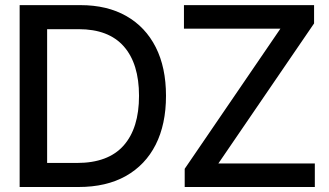

<svg xmlns="http://www.w3.org/2000/svg" viewBox="-20 -748 1316 768"><path d="M294.4 0H58.6V-727.5H301.8Q408.7 -727.5 485.4 -683.8Q562 -640.1 603 -559.1Q644 -478 644 -364.7Q644 -251 602.8 -169.4Q561.5 -87.9 483.4 -43.9Q405.3 0 294.4 0ZM294.9 -631.3H168.5V-96.2H288.1Q412.6 -96.2 474.4 -165.8Q536.1 -235.4 536.1 -364.7Q536.1 -493.2 475.3 -562.3Q414.6 -631.3 294.9 -631.3ZM718.8 0V-72.8L1101.6 -633.3H715.8V-727.5H1236.3V-654.3L853.5 -94.2H1239.3V0Z"/></svg>

Font: Inter Tight Medium
Style: Regular
Weight: 500
Designer: Rasmus Andersson
Foundry: rsms
Version: Version 3.004; ttfautohint (v1.8.4.7-5d5b)